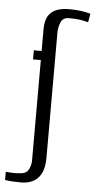

<svg xmlns="http://www.w3.org/2000/svg" viewBox="-101 -668 421 847"><g transform="rotate(5 109.5 -244.0)"><path d="M30.5 145.6Q10.9 145.8 -10.2 144.7Q-31.2 143.6 -45.7 141V104.6L-18.9 106.7Q-8.8 107.4 2.1 106.9Q13 106.4 24 105Q46.8 102.8 55.9 84.1Q65.1 65.5 65.4 45.7V-399.8H30.9V-440H65.4V-536.2Q65.4 -573 78 -594.4Q90.6 -615.9 114.4 -625.1Q138.2 -634.3 169.7 -634.3Q196.4 -634.3 219.8 -631.6Q243.2 -628.8 265.2 -622.4L258.6 -584.3Q237.6 -590.1 217.7 -592.5Q197.9 -594.8 173.2 -594.8Q146.2 -594.8 136.9 -572.3Q127.7 -549.9 127.7 -527V27.9Q127.7 67 116.2 92.7Q104.7 118.4 83.1 131.4Q61.5 144.4 30.5 145.6Z"/></g></svg>

Font: Alumni Sans SC Thin
Style: Regular
Weight: 100
Designer: Robert E. Leuschke
Foundry: Robert E. Leuschke
Version: Version 1.018